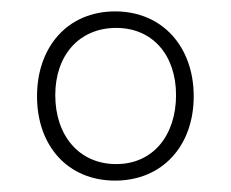

<svg xmlns="http://www.w3.org/2000/svg" viewBox="-20 -745 405 337"><path d="M182 -428C265 -428 320 -489 320 -576C320 -663 265 -725 182 -725C99 -725 45 -663 45 -576C45 -489 99 -428 182 -428ZM184 -457C118 -457 77 -508 77 -578C77 -648 119 -696 184 -696C248 -696 289 -648 289 -578C289 -508 249 -457 184 -457Z"/></svg>

Font: Noto Serif Myanmar SemiCondensed ExtraLight
Style: Regular
Weight: 200
Width: 4
Designer: Ben Mitchell and the Monotype Design Team
Foundry: Monotype Imaging Inc.
Version: Version 2.106